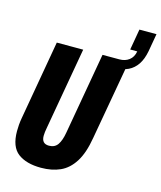

<svg xmlns="http://www.w3.org/2000/svg" viewBox="-129 -971 900 1075"><g transform="rotate(15 321.5 -433.0)"><path d="M211 12Q126 12 77.5 -24.5Q29 -61 29 -152Q29 -169 30.5 -188.5Q32 -208 36 -230L116 -688H269L186 -215Q183 -200 181.5 -187.5Q180 -175 180 -165Q180 -142 190.5 -130.5Q201 -119 223 -119Q256 -119 273 -143.5Q290 -168 298 -215L381 -688H533L451 -225Q436 -135 403 -83Q370 -31 322 -9.5Q274 12 211 12ZM470 -636 479 -688Q512 -688 535 -705.5Q558 -723 564 -757H523L544 -878H643L625 -775Q616 -727 595.5 -696.5Q575 -666 544 -651Q513 -636 470 -636Z"/></g></svg>

Font: Archivo ExtraCondensed ExtraBold
Style: Italic
Weight: 800
Width: 2
Italic angle: -10°
Designer: Hector Gatti
Foundry: Omnibus-Type
Version: Version 2.001